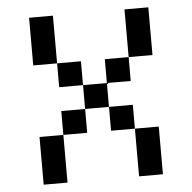

<svg xmlns="http://www.w3.org/2000/svg" viewBox="-51 -751 802 802"><g transform="rotate(-5 350.0 -350.0)"><path d="M200 -500V-700H100V-500ZM100 0H200V-200H100ZM200 -200H300V-300H200ZM200 -400H300V-500H200ZM300 -300H400V-400H300ZM400 -200H500V-300H400ZM400 -400H500V-500H400ZM500 0H600V-200H500ZM500 -500H600V-700H500Z"/></g></svg>

Font: FT88
Style: Regular
Weight: 400
Designer: Ange Degheest & Mandy Elbé
Foundry: Velvetyne Type Foundry
Version: Version 1.000;FEAKit 1.0